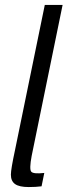

<svg xmlns="http://www.w3.org/2000/svg" viewBox="-20 -750 273 776"><path d="M108 -120Q98 -67 106 -56.5Q114 -46 159 -51L148 3Q126 6 96 6Q58 6 41 -6Q24 -18 24 -44Q24 -66 41 -145L161 -730H233Z"/></svg>

Font: Nacelle Light
Style: Italic
Weight: 300
Italic angle: -12°
Designer: Sora Sagano
Foundry: Sora Sagano
Version: Version 1.000;FEAKit 1.0